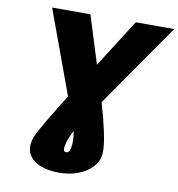

<svg xmlns="http://www.w3.org/2000/svg" viewBox="-99 -817 1041 1122"><g transform="rotate(10 422.0 -256.5)"><path d="M119.1 -727.5H346.7L469.2 -335Q502.9 -227.5 523.9 -146.7Q544.9 -65.9 553.2 -11.2Q561.5 43.5 556.6 74.2Q549.8 113.8 518.6 146Q487.3 178.2 437.5 197Q387.7 215.8 325.2 215.8Q230.5 215.8 177.2 176.3Q124 136.7 135.7 68.4Q137.7 55.7 143.6 39.8Q149.4 23.9 163.1 -2Q176.8 -27.8 201.7 -70.1Q226.6 -112.3 266.8 -177Q307.1 -241.7 366.7 -335.9L615.2 -727.5H843.8L395 -82Q378.9 -59.1 366 -34.4Q353 -9.8 344.2 13.9Q335.4 37.6 332 57.6Q329.1 74.2 332.5 82.5Q335.9 90.8 346.2 90.8Q356.9 90.8 363 82.8Q369.1 74.7 371.6 56.6Q375 36.6 374.3 12.7Q373.5 -11.2 368.9 -35.9Q364.3 -60.5 356 -82Z"/></g></svg>

Font: Inter 28pt Black
Style: Italic
Weight: 900
Italic angle: -9.3988°
Designer: Rasmus Andersson
Foundry: rsms
Version: Version 4.001;git-66647c0bb